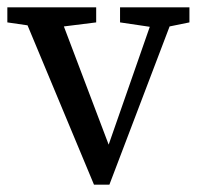

<svg xmlns="http://www.w3.org/2000/svg" viewBox="-20 -493 546 523"><path d="M496 -432 442 -421 278 10H236L55 -424L0 -432V-473H242V-432L154 -421L276 -99L388 -420L307 -432V-473H496Z"/></svg>

Font: SourceSerifPro
Style: Book
Weight: 400
Designer: Frank Grießhammer
Foundry: Adobe Systems Incorporated
Version: Version 1.014;PS Version 1.0;hotconv 1.0.73;makeotf.lib2.5.5